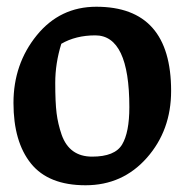

<svg xmlns="http://www.w3.org/2000/svg" viewBox="-20 -538 555 570"><path d="M266 -518Q488 -518 488 -268Q488 -151 416 -69.5Q344 12 234 12Q124 12 72 -52.5Q20 -117 20 -232.5Q20 -348 89 -433Q158 -518 266 -518ZM162 -408Q144 -350 144 -292Q144 -234 148 -202Q152 -170 163 -138Q186 -73 253.5 -73Q321 -73 342.5 -109Q364 -145 364 -220Q364 -433 263 -433Q205 -433 162 -408Z"/></svg>

Font: Salsa
Style: Regular
Weight: 400
Designer: John Vargas Beltrn
Foundry: John Vargas Beltran
Version: Version 1.002